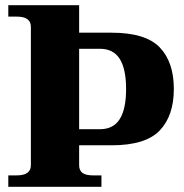

<svg xmlns="http://www.w3.org/2000/svg" viewBox="-20 -720 709 740"><path d="M12 -44H44Q99 -44 99 -83V-617Q99 -656 44 -656H12V-700H285V-594H410Q541 -594 595.5 -537.5Q650 -481 650 -377Q650 -274 595.5 -217Q541 -160 410 -160H285V-83Q285 -63 298 -53.5Q311 -44 339 -44H371V0H12ZM365 -222Q417 -222 441.5 -261Q466 -300 466 -377Q466 -454 441.5 -493Q417 -532 365 -532H285V-222Z"/></svg>

Font: Taviraj Bold
Style: Regular
Weight: 700
Designer: Katatrad Team
Foundry: CadsonDemak
Version: Version 1.030